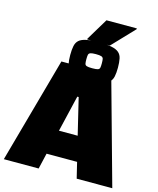

<svg xmlns="http://www.w3.org/2000/svg" viewBox="-148 -1111 994 1209"><g transform="rotate(15 348.5 -506.0)"><path d="M-5 0 186 -688H511L702 0H470L445 -103H246L222 0ZM284 -263H406L349 -500H340ZM384 -620Q332 -620 301 -626Q270 -632 254.5 -646.5Q239 -661 234 -684.5Q229 -708 229 -742Q229 -777 234 -801Q239 -825 254.5 -839Q270 -853 301 -859.5Q332 -866 384 -866Q436 -866 467 -859.5Q498 -853 514 -839Q530 -825 535 -801Q540 -777 540 -742Q540 -708 535 -684.5Q530 -661 514 -646.5Q498 -632 467 -626Q436 -620 384 -620ZM384 -697Q410 -697 420.5 -700.5Q431 -704 433 -714Q435 -724 435 -742Q435 -761 433 -771Q431 -781 420.5 -785Q410 -789 384 -789Q359 -789 348.5 -785Q338 -781 336 -771Q334 -761 334 -742Q334 -724 336 -714Q338 -704 348.5 -700.5Q359 -697 384 -697ZM307 -864V-869L393 -1012H591V-1007L455 -864Z"/></g></svg>

Font: Saira Thin Black
Style: Regular
Weight: 900
Version: Version 1.101